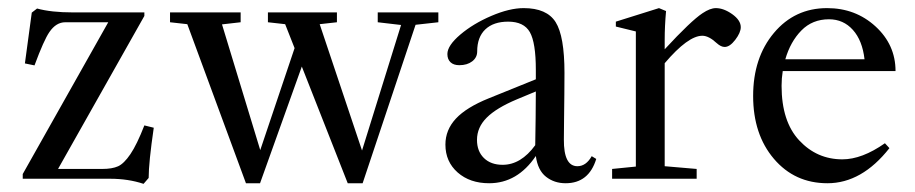

<svg xmlns="http://www.w3.org/2000/svg" viewBox="-20 -445 2277 478"><path d="M337.4 12.7Q299.3 0 253.9 0H36.6V-11.7L249.5 -389.6H142.6Q119.6 -389.6 103 -365.2Q89.4 -345.7 65.9 -282.2L42 -287.1L59.1 -413.6L72.3 -423.8Q107.4 -414.1 161.6 -414.1H339.4V-405.3L124.5 -24.4H234.4Q259.3 -24.4 273.9 -31Q288.6 -37.6 304.7 -61.3Q320.8 -85 339.4 -132.8L362.8 -127Q350.1 -40 350.1 -2Z M592.3 11.2 446.3 -384.8 403.3 -389.6V-414.1H579.1V-389.6L532.7 -384.3L627.9 -71.3L713.4 -325.2L689.9 -384.8L647 -389.6V-414.1H818.8V-389.6L775.9 -384.8L881.3 -70.3L978.5 -382.8L920.4 -389.6V-414.1H1071.3V-389.6L1014.6 -383.3L882.8 11.2H845.7L731.4 -279.3L627.4 11.2Z M1197.8 11.2Q1149.9 11.2 1119.4 -15.6Q1088.9 -42.5 1088.9 -85Q1088.9 -121.6 1115 -149.7Q1141.1 -177.7 1196.8 -200.2L1314 -247.6V-271Q1314 -338.9 1299.1 -365Q1284.2 -391.1 1245.1 -391.1Q1208.5 -391.1 1188.2 -371.8Q1168 -352.5 1168 -316.9Q1168 -301.8 1155.5 -292.2Q1143.1 -282.7 1123.5 -282.7Q1109.4 -282.7 1101.6 -290Q1093.8 -297.4 1093.8 -310.5Q1093.8 -331.5 1126 -358.9Q1158.2 -386.2 1203.4 -405.5Q1248.5 -424.8 1283.7 -424.8Q1341.3 -424.8 1363.3 -389.9Q1385.3 -355 1385.3 -263.7Q1385.3 -238.8 1385 -211.2Q1384.8 -183.6 1384.3 -149.9Q1383.8 -116.2 1383.8 -97.7Q1383.3 -31.2 1417.5 -31.2Q1439 -31.2 1453.1 -56.2L1464.4 -49.3Q1445.8 11.2 1388.2 11.2Q1359.9 11.2 1339.4 -4.9Q1318.8 -21 1314 -56.6Q1268.1 11.2 1197.8 11.2ZM1167.5 -96.7Q1167.5 -68.4 1184.8 -51.5Q1202.1 -34.7 1231.4 -34.7Q1276.9 -34.7 1312.5 -83.5Q1313 -106 1313.5 -150.6Q1314 -195.3 1314 -217.3L1267.1 -197.8Q1215.8 -176.3 1191.7 -152.1Q1167.5 -127.9 1167.5 -96.7Z M1503.9 0V-24.4L1563 -30.3V-366.7L1513.2 -378.9V-391.1L1620.6 -424.8L1638.2 -417.5Q1634.8 -379.9 1634.8 -346.2V-322.3Q1700.2 -393.1 1729 -412.1Q1748 -424.8 1762.2 -424.8Q1781.7 -424.8 1803 -409.7Q1824.2 -394.5 1824.2 -377.4Q1824.2 -363.8 1810.5 -345.9Q1796.9 -328.1 1784.2 -328.1Q1774.9 -328.1 1764.6 -337.4Q1744.6 -356 1728.5 -356Q1692.9 -356 1634.8 -287.6V-31.2L1714.4 -24.4V0Z M2040 11.2Q1958.5 11.2 1906.7 -49.6Q1855 -110.4 1855 -206.1Q1855 -301.3 1906.7 -363Q1958.5 -424.8 2039.1 -424.8Q2109.9 -424.8 2159.7 -379.2Q2209.5 -333.5 2209.5 -268.1H1928.7Q1925.8 -250 1925.8 -231.4Q1925.8 -142.6 1969.7 -95.5Q2013.7 -48.3 2077.1 -48.3Q2126 -48.3 2183.1 -88.4L2194.3 -76.2Q2125.5 11.2 2040 11.2ZM2043.9 -397Q2002.4 -397 1975.1 -369.1Q1947.8 -341.3 1935.1 -297.4H2132.3Q2127 -344.2 2103.3 -370.6Q2079.6 -397 2043.9 -397Z"/></svg>

Font: Elstob 18pt
Style: Regular
Weight: 400
Designer: Peter S. Baker
Version: Version 1.015